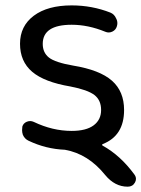

<svg xmlns="http://www.w3.org/2000/svg" viewBox="-20 -578 535 726"><path d="M397.5 -530.3Q412.1 -524.4 418.9 -508.8Q423.8 -500 423.8 -490.2Q423.8 -484.4 421.9 -478.5Q418 -464.8 404.8 -458.5Q391.6 -452.1 377.9 -458Q313.5 -484.4 251 -484.4Q141.6 -484.4 141.6 -412.1Q141.6 -378.9 165 -360.4Q188.5 -341.8 255.9 -330.1Q357.4 -313.5 403.3 -272.9Q449.2 -232.4 449.2 -162.1Q449.2 -64.5 368.2 -33.2Q366.2 -32.2 366.2 -30.3Q366.2 -28.3 368.2 -27.3Q435.5 9.8 488.3 82Q494.1 89.8 494.1 98.6Q494.1 105.5 490.2 112.3Q481.4 127.9 462.9 127.9Q414.1 127.9 377.9 84Q313.5 3.9 225.6 -11.7Q153.3 -14.6 87.9 -45.9Q73.2 -52.7 66.4 -68.4Q63.5 -77.1 63.5 -85.9Q63.5 -92.8 64.5 -99.6Q68.4 -112.3 81.5 -117.7Q94.7 -123 107.4 -117.2Q178.7 -83 251 -83Q305.7 -83 334 -104Q362.3 -125 362.3 -162.1Q362.3 -199.2 336.9 -218.8Q311.5 -238.3 246.1 -251Q147.5 -267.6 101.6 -306.6Q55.7 -345.7 55.7 -412.6Q55.7 -479.5 107.9 -518.6Q160.2 -557.6 251 -557.6Q328.1 -557.6 397.5 -530.3Z"/></svg>

Font: Gen Jyuu Gothic Regular
Style: Regular
Weight: 400
Designer: [Source Han Sans]
Ryoko NISHIZUKA  (kana & ideographs); Paul D. Hunt (Latin, Greek & Cyrillic); Wenlong ZHANG  (bopomofo
Version: Version 1.002.20150607